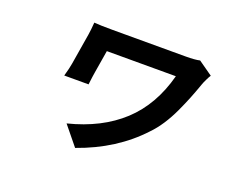

<svg xmlns="http://www.w3.org/2000/svg" viewBox="-105 -705 1166 973"><g transform="rotate(20 478.0 -218.5)"><path d="M821.7 -535.2 898.8 -480.8Q893.1 -473 883.9 -453.8Q874.6 -434.7 871.4 -425.1Q855.1 -378.9 840.7 -342.9Q826.3 -306.8 805.6 -261.9Q784.8 -217 759.6 -178.4Q734.4 -139.9 706.3 -111.2Q577.8 27.7 377.8 98L294.7 -3.9Q469.5 -47.6 579.4 -149.1Q689.3 -250.7 733.3 -418H361.2L341.3 -297.9Q338.1 -280.5 331.7 -228H200.6Q213.1 -271.7 217.3 -297.9L244.7 -464.1Q249.3 -492.2 252.1 -532Q284.8 -529.1 350.5 -529.1H745.7Q795.8 -529.1 821.7 -535.2Z"/></g></svg>

Font: Karasuma Gothic
Style: Bold Italic
Weight: 700
Italic angle: 9.39998°
Designer: Rasmus Andersson / Ryoko Nishizuka
Foundry: Genbu
Version: Version 1.00